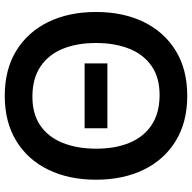

<svg xmlns="http://www.w3.org/2000/svg" viewBox="-20 -754 790 789"><g transform="rotate(-90 374.5 -360.0)"><path d="M374.7 15Q266.8 15 189.6 -32.2Q112.4 -79.3 71.2 -163.8Q30 -248.3 30 -360Q30 -471.7 71.2 -556.2Q112.4 -640.7 189.6 -687.8Q266.8 -735 374.7 -735Q482.6 -735 559.8 -687.8Q636.9 -640.7 678.1 -556.2Q719.3 -471.7 719.3 -360Q719.3 -248.3 678.1 -163.8Q636.9 -79.3 559.8 -32.2Q482.6 15 374.7 15ZM374.7 -98.7Q447.2 -97.8 495.4 -130.4Q543.6 -162.9 567.7 -222.1Q591.8 -281.2 591.8 -360Q591.8 -438.8 567.7 -497.1Q543.6 -555.5 495.4 -588Q447.2 -620.5 374.7 -621.3Q302.2 -622.2 254 -589.7Q205.9 -557.2 181.8 -498Q157.7 -438.8 157.5 -360Q157.3 -281.2 181.5 -222.9Q205.6 -164.6 253.9 -132Q302.2 -99.5 374.7 -98.7ZM508 -313.2H241.3V-406.8H508Z"/></g></svg>

Font: Manrope Variable Light
Style: Regular
Weight: 200
Designer: Mikhail Sharanda
Foundry: Mikhail Sharanda
Version: Version 4.505